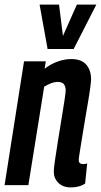

<svg xmlns="http://www.w3.org/2000/svg" viewBox="-26 -809 441 839"><path d="M79 -541H174L169 -509Q199 -531 228.5 -541Q258 -551 286 -551Q329 -551 350.5 -527Q372 -503 372 -462Q372 -454 368.5 -427Q365 -400 358.5 -362Q352 -324 345 -282.5Q338 -241 332 -203.5Q326 -166 322 -141Q318 -116 318 -110Q318 -92 337 -92Q341 -92 345.5 -92.5Q350 -93 355 -95L346 -7Q333 2 316.5 6Q300 10 284 10Q249 10 229 -10Q209 -30 209 -59Q209 -73 214.5 -110Q220 -147 227.5 -195Q235 -243 243 -290Q251 -337 256 -371.5Q261 -406 261 -414Q261 -430 253.5 -440.5Q246 -451 226 -451Q212 -451 196.5 -445Q181 -439 167 -430L98 0H-6ZM395 -789 296 -595H182L147 -789H232L249 -652L310 -789Z"/></svg>

Font: Georama Condensed SemiBold
Style: Italic
Weight: 600
Width: 3
Italic angle: -9°
Designer: Jean-Baptiste Levee
Foundry: Production Type
Version: Version 1.000